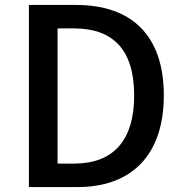

<svg xmlns="http://www.w3.org/2000/svg" viewBox="-20 -757 739 777"><path d="M97 0H294C514 0 643 -131 643 -371C643 -612 514 -737 288 -737H97ZM213 -95V-642H280C438 -642 523 -555 523 -371C523 -188 438 -95 280 -95Z"/></svg>

Font: Noto Sans TC Medium
Style: Regular
Weight: 500
Designer: Ryoko NISHIZUKA 西塚涼子 (kana, bopomofo & ideographs); Paul D. Hunt (Latin, Greek & Cyrillic); Sandoll Communications 산돌커뮤니
Foundry: Adobe
Version: Version 2.004;hotconv 1.0.118;makeotfexe 2.5.65603